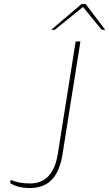

<svg xmlns="http://www.w3.org/2000/svg" viewBox="-20 -941 550 967"><path d="M31 -19 34 -35Q76 -17 131 -17Q247 -17 271 -165L361 -732H385L295 -165Q281 -77 240.5 -35.5Q200 6 130 6Q69 6 31 -19ZM391 -921H411L510 -791H492L398 -906L256 -791H238Z"/></svg>

Font: Exo Thin
Style: Italic
Weight: 250
Italic angle: -9°
Designer: Natanael Gama
Foundry: Natanael Gama
Version: Version 1.500; ttfautohint (v1.6)